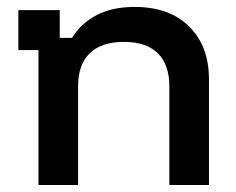

<svg xmlns="http://www.w3.org/2000/svg" viewBox="-20 -529 676 549"><path d="M90 0V-385.8H32.5V-500H150.8V-420.8H185.8Q212.5 -463.3 257.1 -486.2Q301.7 -509.2 365 -509.2Q465 -509.2 521.2 -452.9Q577.5 -396.7 577.5 -302.5V0H464.2V-282.5Q464.2 -344.2 431.2 -376.7Q398.3 -409.2 334.2 -409.2Q270 -409.2 236.7 -376.7Q203.3 -344.2 203.3 -282.5V0Z"/></svg>

Font: Funnel Display Medium
Style: Regular
Weight: 500
Designer: NORD ID, Kristian Moeller
Foundry: Dicotype
Version: Version 1.000